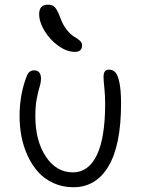

<svg xmlns="http://www.w3.org/2000/svg" viewBox="-20 -784 599 814"><path d="M297.9 -564Q263.2 -564 227.3 -589.8Q191.4 -615.7 168.7 -653.3Q146 -690.9 146 -724.1Q146 -764.2 183.1 -764.2Q202.6 -764.2 212.6 -753.4Q222.7 -742.7 236.8 -706.1Q247.1 -677.2 263.7 -657Q280.3 -636.7 293.9 -628.9Q307.6 -621.1 317.9 -612.1Q328.1 -603 328.1 -592.8Q328.1 -564 297.9 -564ZM291 9.8Q244.6 9.8 206.1 -8.1Q167.5 -25.9 141.4 -55.2Q115.2 -84.5 97.2 -123.8Q79.1 -163.1 71 -205.1Q63 -247.1 63 -291Q63 -382.8 92.8 -460Q101.6 -485.8 125 -485.8Q139.2 -485.8 146.5 -476.6Q153.8 -467.3 153.8 -451.2Q153.8 -435.1 147.7 -415.3Q141.6 -395.5 135.7 -365Q129.9 -334.5 129.9 -291Q129.9 -187 174.3 -120.1Q218.8 -53.2 289.1 -53.2Q355 -53.2 390.4 -126.2Q425.8 -199.2 425.8 -344.2Q425.8 -377.9 422.4 -411.6Q418.9 -445.3 418.9 -458Q418.9 -488.8 441.9 -488.8Q458.5 -488.8 469.2 -477.1Q480 -465.3 486.6 -432.6Q493.2 -399.9 493.2 -345.2Q493.2 -168.9 440.2 -79.6Q387.2 9.8 291 9.8Z"/></svg>

Font: Shantell Sans Normal
Style: Regular
Weight: 300
Designer: Stephen Nixon, Anya Danilova, Shantell Martin
Foundry: Arrow Type
Version: Version 1.006;[559af2be0]